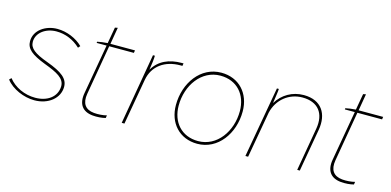

<svg xmlns="http://www.w3.org/2000/svg" viewBox="-63 -999 2771 1360"><g transform="rotate(15 1322.0 -318.5)"><path d="M226 6C329 6 406 -57 406 -140C406 -200 360 -237 246 -279C147 -315 109 -345 109 -392C109 -458 174 -506 253 -506C317 -506 378 -482 429 -434L442 -449C396 -495 324 -525 255 -525C170 -525 89 -473 89 -391C89 -336 129 -302 233 -262C325 -227 387 -198 385 -137C382 -60 316 -13 227 -13C149 -13 75 -47 30 -104L16 -90C61 -31 149 6 226 6Z M654 3C685 6 723 3 748 -4L751 -24C726 -17 688 -14 658 -17C593 -23 565 -64 577 -135L640 -501H821L824 -520H644L665 -643L645 -639L624 -520C601 -519 566 -514 549 -510L548 -501H621L557 -136C542 -53 577 -4 654 3Z M866 0H886L945 -336C964 -443 1050 -501 1162 -501H1177L1180 -520H1168C1075 -520 1001 -488 958 -414C965 -456 970 -498 970 -520H956Z M1420 5C1571 5 1673 -137 1673 -299C1673 -432 1587 -526 1457 -526C1306 -526 1204 -384 1204 -222C1204 -89 1290 5 1420 5ZM1421 -15C1299 -15 1224 -102 1224 -223C1224 -371 1317 -504 1456 -504C1578 -504 1653 -417 1653 -296C1653 -148 1560 -15 1421 -15Z M1773 0H1793L1853 -339C1876 -439 1958 -505 2057 -505C2172 -505 2228 -432 2208 -317L2153 0H2172L2227 -315C2247 -432 2194 -524 2062 -524C1978 -524 1907 -482 1865 -413C1871 -459 1878 -494 1879 -520H1865Z M2474 3C2505 6 2543 3 2568 -4L2571 -24C2546 -17 2508 -14 2478 -17C2413 -23 2385 -64 2397 -135L2460 -501H2641L2644 -520H2464L2485 -643L2465 -639L2444 -520C2421 -519 2386 -514 2369 -510L2368 -501H2441L2377 -136C2362 -53 2397 -4 2474 3Z"/></g></svg>

Font: Fixel Text 20240404 Thin
Style: Italic
Weight: 100
Width: 4
Italic angle: -10°
Designer: AlfaBravo + MacPaw
Foundry: Kyrylo Tkachov, Marchela Mozhyna, Serhii Makarenko, Maria Weinstein, Zakhar Kryvoshyya
Version: Version 1.211;Glyphs 3.2 (3225)